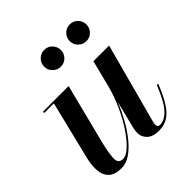

<svg xmlns="http://www.w3.org/2000/svg" viewBox="-185 -802 944 944"><g transform="rotate(-45 287.0 -330.5)"><path d="M385.9 -612.1Q385.9 -636.2 403.1 -653.4Q420.4 -670.6 444.4 -670.6Q468.4 -670.6 485.3 -653.4Q502.1 -636.2 502.1 -612.1Q502.1 -588.1 485.3 -571.1Q468.4 -554 444.4 -554Q420.4 -554 403.1 -571.1Q385.9 -588.1 385.9 -612.1ZM208.4 -612.1Q208.4 -636.2 225.6 -653.4Q242.9 -670.6 266.9 -670.6Q290.9 -670.6 307.8 -653.4Q324.6 -636.2 324.6 -612.1Q324.6 -588.1 307.8 -571.1Q290.9 -554 266.9 -554Q242.9 -554 225.6 -571.1Q208.4 -588.1 208.4 -612.1ZM226 -460 147 -148.5Q132.5 -89.5 130.8 -53.2Q129 -17 163 -17Q183.5 -17 211 -41.8Q238.5 -66.5 267.5 -109Q296.5 -151.5 321.8 -205.5Q347 -259.5 362.5 -317.5L398.5 -460H507.5L395 -41Q393 -33 393 -23.5Q393 -7 409 -7Q441.5 -7 472 -39.8Q502.5 -72.5 537 -158L545.5 -155.5Q512 -70 476 -30Q440 10 387 10Q343 10 322.2 -10.2Q301.5 -30.5 301.5 -57Q301.5 -71.5 306 -91.5L341.5 -233Q323.5 -188.5 299.5 -145.2Q275.5 -102 247.2 -67Q219 -32 188.2 -11Q157.5 10 126 10Q80 10 58 -10.2Q36 -30.5 32.5 -64.5Q29 -98.5 38.5 -141L114.5 -451H47.5V-460Z"/></g></svg>

Font: Bodoni* 24pt Medium
Style: Italic
Weight: 500
Italic angle: -13°
Version: Version 2.3